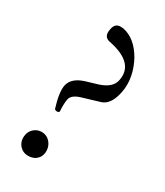

<svg xmlns="http://www.w3.org/2000/svg" viewBox="-174 -748 715 831"><g transform="rotate(30 183.5 -332.5)"><path d="M167 -594.7Q133.8 -601.6 142.6 -642.6Q148.4 -675.8 177.7 -674.8Q183.6 -674.8 190.4 -673.8Q252.9 -661.1 294.9 -587.9Q326.2 -529.3 326.2 -470.7Q326.2 -452.1 322.3 -432.6Q308.6 -362.3 265.6 -349.6Q236.3 -340.8 177.7 -323.2Q138.7 -310.5 133.8 -287.1Q128.9 -260.7 131.8 -225.6Q129.9 -218.8 119.1 -218.8Q112.3 -219.7 108.4 -223.6Q85.9 -295.9 92.8 -332Q101.6 -375 162.1 -393.6Q180.7 -399.4 217.8 -410.2Q279.3 -429.7 287.1 -471.7Q306.6 -567.4 167 -594.7ZM167 -46.9Q167 -14.6 140.6 2Q126 9.8 108.4 9.8Q79.1 9.8 61.5 -13.7Q50.8 -29.3 50.8 -46.9Q50.8 -81.1 75.2 -98.6Q89.8 -109.4 108.4 -109.4Q139.6 -109.4 157.2 -82Q167 -66.4 167 -46.9Z"/></g></svg>

Font: Gilchrist
Style: Regular
Weight: 400
Version: 1.0